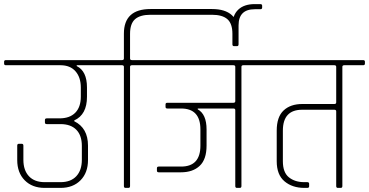

<svg xmlns="http://www.w3.org/2000/svg" viewBox="-30 -916 1799 936"><path d="M399 -206V-136Q399 -74 362.5 -37Q326 0 265 0H188Q127 0 90.5 -37Q54 -74 54 -136V-206Q54 -215 62 -215H76Q84 -215 84 -206V-137Q84 -86 111 -57Q138 -28 188 -28H265Q315 -28 342 -57Q369 -86 369 -137V-205Q369 -256 342 -283.5Q315 -311 265 -311H198Q189 -311 189 -319V-331Q189 -339 198 -339H260Q310 -339 337 -366.5Q364 -394 364 -445V-489Q364 -539 338 -568.5Q312 -598 265 -598H-1Q-10 -598 -10 -606V-615Q-10 -623 -1 -623H475Q484 -623 484 -615V-606Q484 -598 475 -598H344V-594Q394 -569 394 -490V-444Q394 -357 332 -329V-325Q399 -292 399 -206Z M704 -872H1003Q1133 -872 1133 -752V-700Q1133 -691 1125 -691H1111Q1103 -691 1103 -700V-751Q1103 -801 1078.5 -822.5Q1054 -844 1003 -844H704Q653 -844 628.5 -822.5Q604 -801 604 -751V-631Q604 -623 613 -623H705Q714 -623 714 -615V-606Q714 -598 705 -598H613Q604 -598 604 -590V-9Q604 0 596 0H582Q574 0 574 -9V-590Q574 -598 565 -598H474Q465 -598 465 -606V-615Q465 -623 474 -623H565Q574 -623 574 -631V-752Q574 -872 704 -872Z M934 -387V-383Q977 -359 977 -285V-206Q977 -139 943.5 -107.5Q910 -76 852 -76H744Q735 -76 735 -84V-96Q735 -104 744 -104H853Q947 -104 947 -206V-285Q947 -387 853 -387H786Q777 -387 777 -395V-407Q777 -415 786 -415H1108Q1117 -415 1117 -423V-590Q1117 -598 1108 -598H703Q694 -598 694 -606V-615Q694 -623 703 -623H1248Q1257 -623 1257 -615V-606Q1257 -598 1248 -598H1156Q1147 -598 1147 -590V-9Q1147 0 1139 0H1125Q1117 0 1117 -9V-379Q1117 -387 1108 -387Z M1133 -700H1103V-792Q1103 -842 1131.5 -869Q1160 -896 1212 -896H1239Q1248 -896 1248 -888V-879Q1248 -871 1239 -871H1212Q1133 -871 1133 -792Z M1349 -279V-130Q1349 -75 1378.5 -51.5Q1408 -28 1453 -28H1468Q1477 -28 1477 -20V-8Q1477 0 1468 0H1454Q1395 0 1357 -32Q1319 -64 1319 -130V-279Q1319 -346 1352.5 -377.5Q1386 -409 1444 -409H1600Q1609 -409 1609 -417V-590Q1609 -598 1600 -598H1246Q1237 -598 1237 -606V-615Q1237 -623 1246 -623H1740Q1749 -623 1749 -615V-606Q1749 -598 1740 -598H1648Q1639 -598 1639 -590V-9Q1639 0 1631 0H1617Q1609 0 1609 -9V-373Q1609 -381 1600 -381H1443Q1349 -381 1349 -279Z"/></svg>

Font: Rajdhani Light
Style: Regular
Weight: 300
Designer: Satya Rajpurohit, Jyotish Sonowal
Foundry: Indian Type Foundry
Version: Version 1.201;PS 1.0;hotconv 1.0.78;makeotf.lib2.5.61930; tt